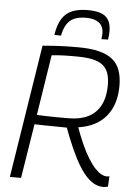

<svg xmlns="http://www.w3.org/2000/svg" viewBox="-61 -954 698 1009"><g transform="rotate(5 288.5 -449.5)"><path d="M29 0 140 -702Q178 -705 208.5 -707Q239 -709 267.5 -709.5Q296 -710 326 -710Q393 -710 438 -698.5Q483 -687 510 -664.5Q537 -642 549 -607.5Q561 -573 561 -527Q561 -451 531.5 -397.5Q502 -344 448 -316.5Q394 -289 319 -288L309 -284Q276 -285 246.5 -285Q217 -285 189 -285.5Q161 -286 134 -287L88 0ZM523 10Q501 10 480 0.5Q459 -9 437.5 -30.5Q416 -52 394 -87.5Q372 -123 348.5 -175.5Q325 -228 299 -299L357 -312Q378 -251 398 -206.5Q418 -162 437 -131.5Q456 -101 473.5 -82.5Q491 -64 506.5 -55.5Q522 -47 536 -47Q539 -47 542.5 -47.5Q546 -48 550 -49L547 6Q543 7 536 8.5Q529 10 523 10ZM311 -334Q371 -334 413.5 -355.5Q456 -377 478 -420Q500 -463 500 -525Q500 -561 491.5 -586.5Q483 -612 463.5 -628.5Q444 -645 410 -653Q376 -661 324 -661Q304 -661 288.5 -661Q273 -661 258.5 -660.5Q244 -660 228 -659Q212 -658 192 -656L142 -337Q166 -336 190 -335Q214 -334 243.5 -334Q273 -334 311 -334ZM361 -909Q402 -909 429.5 -899.5Q457 -890 470.5 -867.5Q484 -845 484 -808Q484 -797 483 -785.5Q482 -774 480 -764L445 -763Q446 -771 447 -778.5Q448 -786 448 -795Q447 -822 435.5 -837.5Q424 -853 403.5 -860.5Q383 -868 355 -868Q318 -868 293 -857Q268 -846 253.5 -822.5Q239 -799 232 -763L197 -764Q205 -818 225.5 -850Q246 -882 279.5 -895.5Q313 -909 361 -909Z"/></g></svg>

Font: Georama ExtraCondensed Thin Light
Style: Italic
Weight: 300
Italic angle: -9°
Version: Version 1.001